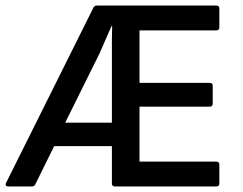

<svg xmlns="http://www.w3.org/2000/svg" viewBox="-21 -675 881 695"><path d="M9 0Q3 0 0.5 -3.5Q-2 -7 1 -13L317 -647Q321 -655 330 -655H762Q773 -655 773 -644V-576Q773 -565 762 -565H484V-375H738Q749 -375 749 -365V-300Q749 -289 738 -289H484V-90H762Q773 -90 773 -79V-11Q773 0 762 0H395Q384 0 384 -11V-146H175L107 -8Q103 0 95 0ZM215 -231H384V-481Q384 -506 384 -528Q384 -550 385 -581H383Q372 -557 361.5 -532.5Q351 -508 340 -483Z"/></svg>

Font: Sofia Sans SemiBold
Style: Regular
Weight: 600
Designer: Botio Nikoltchev, Ani Petrova
Foundry: lettersoup
Version: Version 4.101; ttfautohint (v1.8.4.7-5d5b)